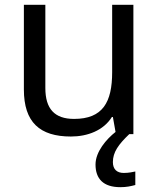

<svg xmlns="http://www.w3.org/2000/svg" viewBox="-20 -556 658 796"><path d="M448 116C448 75 471 43 516 0H533V-536H445V-257C445 -132 406 -63 287 -63C206 -63 168 -105 168 -191V-536H79V-185C79 -49 145 10 274 10C343 10 409 -15 444 -71H448L459 -9C421 21 376 73 376 126C376 185 408 220 479 220C505 220 522 216 541 211V155C530 157 515 161 493 161C465 161 448 146 448 116Z"/></svg>

Font: Noto Sans Gujarati UI
Style: Regular
Weight: 400
Designer: Jelle Bosma - Monotype Design Team, Universal Thirst
Foundry: Monotype Imaging Inc.
Version: Version 2.106